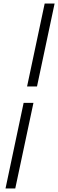

<svg xmlns="http://www.w3.org/2000/svg" viewBox="-20 -863 329 1087"><path d="M133.3 -373.5 232.9 -842.8H289.1L189.5 -373.5ZM169.4 -280.8 66.4 204.1H11.2L113.8 -280.8Z"/></svg>

Font: Ufes Sans Light
Style: Italic
Weight: 200
Designer: Ricardo Esteves & Thais Bronze
Foundry: ProDesignUfes - Ricardo Esteves, Thais Bronze
Version: Version 2.0